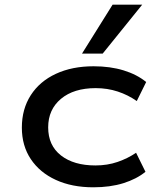

<svg xmlns="http://www.w3.org/2000/svg" viewBox="-20 -788 670 817"><path d="M377 9Q286 9 217.5 -22.5Q149 -54 111 -111Q73 -168 73 -245Q73 -324 111 -383Q149 -442 218 -474Q287 -506 378 -506Q449 -506 506 -488.5Q563 -471 602 -439L562 -358Q525 -384 481 -398.5Q437 -413 387 -413Q294 -413 239.5 -367.5Q185 -322 185 -246Q185 -169 239.5 -126.5Q294 -84 386 -84Q437 -84 480.5 -99Q524 -114 559 -138L599 -57Q561 -26 505 -8.5Q449 9 377 9ZM329 -560 459 -768H585L417 -560Z"/></svg>

Font: Nunito Sans 7pt Expanded Medium
Style: Regular
Weight: 500
Width: 7
Designer: Vernon Adams
Foundry: Vernon Adams
Version: Version 3.101;gftools[0.9.27]